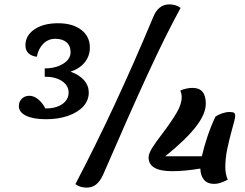

<svg xmlns="http://www.w3.org/2000/svg" viewBox="-20 -816 1120 876"><path d="M66 -332Q66 -352 79.5 -365.5Q93 -379 114 -379Q134 -379 153.5 -363.5Q173 -348 187 -321Q235 -321 264 -341Q293 -361 293 -394Q293 -426 263 -446Q233 -466 184 -466V-504Q234 -504 268 -525Q302 -546 302 -578Q302 -607 283.5 -623Q265 -639 232 -639Q200 -639 177.5 -616.5Q155 -594 148 -557Q123 -560 109.5 -573.5Q96 -587 96 -609Q96 -654 137 -682Q178 -710 245 -710Q311 -710 350.5 -680Q390 -650 390 -599Q390 -561 367 -532Q344 -503 302 -489Q343 -474 364 -449.5Q385 -425 385 -394Q385 -358 360 -330.5Q335 -303 290.5 -287.5Q246 -272 190 -272Q132 -272 99 -288Q66 -304 66 -332ZM679 -738Q702 -796 753 -796Q782 -796 804 -780Q735 -654 652 -473.5Q569 -293 450 -18Q436 12 418 26Q400 40 375 40Q345 40 324 24Q505 -321 679 -738ZM1039 -227Q1025 -176 1016.5 -134.5Q1008 -93 1008 -52Q1008 -23 1019 4Q999 14 985 18.5Q971 23 956 23Q927 23 911 4.5Q895 -14 894 -47Q824 -35 765 -35Q658 -35 658 -98Q658 -115 674.5 -141.5Q691 -168 722 -208Q764 -264 786.5 -302.5Q809 -341 809 -373Q809 -387 803 -403Q831 -415 859 -415Q919 -415 919 -343Q919 -296 873.5 -237.5Q828 -179 734 -103H901Q910 -144 926.5 -193Q943 -242 963 -284Q976 -293 994 -299Q1012 -305 1026 -305Q1042 -305 1047.5 -301.5Q1053 -298 1053 -287Q1053 -274 1039 -227Z"/></svg>

Font: Lemonada
Style: Regular
Weight: 400
Designer: Mohamed Gaber (Arabic) Eduardo Tunni (Latin)
Foundry: Kief Type Foundry
Version: Version 3.006